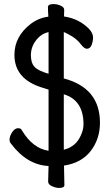

<svg xmlns="http://www.w3.org/2000/svg" viewBox="-20 -796 540 945"><path d="M271 129Q255 129 236 120.5Q217 112 217 98L219 21Q113 16 34 -89Q27 -97 27 -108Q27 -126 40 -145.5Q53 -165 69 -165Q84 -165 88 -154Q142 -65 219 -54V-355L187 -365Q51 -407 51 -526Q51 -617 132 -679Q171 -708 218 -714Q216 -741 216 -761Q216 -776 243 -776Q260 -776 278 -768.5Q296 -761 296 -747L295 -715Q368 -704 416 -656Q438 -634 438 -611Q438 -594 431 -575Q424 -556 407 -556Q395 -556 378 -578Q356 -608 315 -628Q297 -638 294 -638V-410Q472 -363 472 -192Q472 -112 426.5 -53Q381 6 295 19L297 115Q297 129 271 129ZM294 -59Q354 -74 378 -130Q391 -158 391 -184Q391 -303 294 -332ZM219 -433V-638Q182 -630 157 -597Q132 -564 132 -524Q132 -486 150.5 -466.5Q169 -447 219 -433Z"/></svg>

Font: LXGW WenKai Mono Medium
Style: Regular
Weight: 500
Monospace: yes
Designer: LXGW / Fontworks Inc.
Foundry: LXGW / Fontworks Inc.
Version: Version 1.520; June 14, 2025